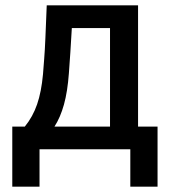

<svg xmlns="http://www.w3.org/2000/svg" viewBox="-20 -559 640 719"><path d="M26 140V-85H73Q103 -122 119 -168.5Q135 -215 141 -281Q143 -308 145.5 -339Q148 -370 150 -417Q152 -464 155 -539H497V-85H570V140H468V0H128V140ZM238 -285Q233 -216 219.5 -167.5Q206 -119 184 -85H392V-454H249Q246 -407 243.5 -363.5Q241 -320 238 -285Z"/></svg>

Font: Noto Sans Mono Medium
Style: Regular
Weight: 500
Designer: Monotype Design Team
Foundry: Monotype Imaging Inc.
Version: Version 2.014